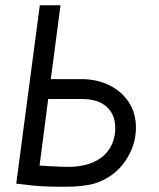

<svg xmlns="http://www.w3.org/2000/svg" viewBox="-20 -703 606 733"><path d="M499 -216Q499 -147 457.5 -87Q416 -27 343 -3Q299 10 228 10Q145 10 102 5L42 -2L132 -683H211L174 -401H291Q349 -401 396.5 -378Q444 -355 471.5 -313Q499 -271 499 -216ZM419 -195Q420 -202 420 -215Q420 -265 387.5 -295Q355 -325 292 -325H164L131 -71L179 -68Q215 -66 240 -66Q317 -66 364 -99.5Q411 -133 419 -195Z"/></svg>

Font: Bellota
Style: Bold Italic
Weight: 700
Italic angle: -7.5°
Designer: Kemie Guaida
Foundry: Kemie Guaida
Version: Version 4.001